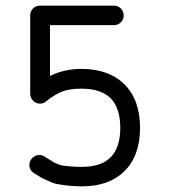

<svg xmlns="http://www.w3.org/2000/svg" viewBox="-20 -657 600 680"><path d="M122 -637H383H384Q398 -637 408 -627Q418 -617 418 -602.5Q418 -588 408 -578Q398 -568 384 -568H383H157V-388Q208 -413 268 -413Q365 -413 420 -359Q476 -304 476 -204Q476 -104 419 -49Q365 3 270 3Q242 3 217.5 0Q193 -3 180.5 -5.5Q168 -8 148 -17.5Q128 -27 125 -28.5Q122 -30 102 -43Q84 -53 84 -73Q84 -87 94.5 -97.5Q105 -108 119 -108Q129 -108 137 -103Q144 -99 155.5 -91.5Q167 -84 171.5 -81.5Q176 -79 186 -75Q196 -71 206 -70Q216 -69 232 -67.5Q248 -66 270 -66Q337 -66 371 -99Q406 -134 406 -204Q406 -275 371 -310Q336 -343 268 -343Q226 -343 199.5 -332.5Q173 -322 143 -298Q134 -290 122 -290Q107 -290 97 -300.5Q87 -311 87 -325V-602Q87 -617 97 -627Q107 -637 122 -637Z"/></svg>

Font: Brass Mono
Style: Regular
Weight: 400
Monospace: yes
Version: Version 1.100; ttfautohint (v1.8.3) -l 8 -r 50 -G 200 -x 14 